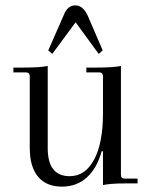

<svg xmlns="http://www.w3.org/2000/svg" viewBox="-20 -684 563 716"><path d="M363 -496 348 -483 262 -601 175 -483 160 -496 217 -626Q231 -664 261 -664Q289 -664 307 -626ZM211 12Q153 12 122 -25Q91 -62 91 -132V-399Q91 -414 77 -414H30V-432H68Q130 -432 158 -438V-131Q158 -27 240 -27Q298 -27 331 -89Q364 -151 364 -261V-399Q364 -414 350 -414H302V-432H341Q401 -432 431 -438V-32Q431 -18 445 -18H493V0H444Q394 0 364 6V-120H359Q342 -57 304 -22.5Q266 12 211 12Z"/></svg>

Font: Arapey Thin
Style: Regular
Weight: 100
Designer: Eduardo Rodriguez Tunni
Foundry: Eduardo Rodriguez Tunni
Version: Version 4.000;hotconv 1.0.109;makeotfexe 2.5.65596